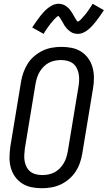

<svg xmlns="http://www.w3.org/2000/svg" viewBox="-20 -992 572 1020"><path d="M203 8Q174 8 147 2.5Q120 -3 97.5 -17.5Q75 -32 59.5 -54Q44 -76 37 -102.5Q30 -129 30.5 -157.5Q31 -186 35 -214L92 -559Q96 -584 105 -608.5Q114 -633 128 -655Q142 -677 163 -694.5Q184 -712 207 -723Q230 -734 255.5 -738.5Q281 -743 306 -743Q335 -743 362 -737.5Q389 -732 411.5 -717.5Q434 -703 449.5 -681Q465 -659 472 -632.5Q479 -606 479 -577.5Q479 -549 474 -521L417 -176Q413 -151 404.5 -126.5Q396 -102 381.5 -80Q367 -58 346.5 -40.5Q326 -23 302.5 -12Q279 -1 253.5 3.5Q228 8 203 8ZM204 -62Q220 -62 236.5 -65Q253 -68 268.5 -76Q284 -84 296.5 -96.5Q309 -109 318 -124Q327 -139 332 -155Q337 -171 340 -187L397 -532Q400 -549 400.5 -566.5Q401 -584 398 -600Q395 -616 387.5 -630.5Q380 -645 368 -654.5Q356 -664 339.5 -668.5Q323 -673 305 -673Q289 -673 272.5 -670Q256 -667 240.5 -659Q225 -651 212.5 -638.5Q200 -626 191 -611Q182 -596 177 -580Q172 -564 169 -548L112 -203Q110 -186 109 -168.5Q108 -151 111 -135Q114 -119 121.5 -104.5Q129 -90 141 -80.5Q153 -71 169.5 -66.5Q186 -62 204 -62ZM212 -812 151 -846Q163 -864 173.5 -879Q184 -894 193.5 -906Q203 -918 212 -928Q221 -938 234 -948.5Q247 -959 261.5 -965.5Q276 -972 292 -972Q297 -972 302 -971Q307 -970 311 -969Q315 -968 319.5 -966Q324 -964 328 -961.5Q332 -959 335.5 -956Q339 -953 342.5 -950Q346 -947 349 -943.5Q352 -940 354.5 -936Q357 -932 360 -928Q363 -924 365 -920.5Q367 -917 369 -913.5Q371 -910 374 -905Q377 -900 379.5 -895.5Q382 -891 384 -887.5Q386 -884 390 -880Q394 -876 394 -875H391Q391 -876 395.5 -878Q400 -880 403 -882.5Q406 -885 409.5 -888.5Q413 -892 414.5 -894Q416 -896 418 -898Q420 -900 422 -902.5Q424 -905 426.5 -907.5Q429 -910 431 -912.5Q433 -915 435.5 -918Q438 -921 440.5 -924.5Q443 -928 445.5 -931.5Q448 -935 450.5 -938.5Q453 -942 455.5 -946Q458 -950 461 -954Q464 -958 466.5 -962.5Q469 -967 472 -972L532 -938Q520 -920 510 -905.5Q500 -891 490 -878.5Q480 -866 471 -856Q462 -846 449.5 -835.5Q437 -825 422.5 -818.5Q408 -812 392 -812Q387 -812 382 -813Q377 -814 372.5 -815Q368 -816 364 -818Q360 -820 356 -822.5Q352 -825 348.5 -828Q345 -831 341.5 -834Q338 -837 335 -840.5Q332 -844 329 -848Q326 -852 323 -856Q320 -860 318.5 -863.5Q317 -867 315 -870.5Q313 -874 309.5 -879Q306 -884 304 -888.5Q302 -893 299.5 -896.5Q297 -900 293 -904Q289 -908 290 -909H293L288 -907Q284 -904 281 -901.5Q278 -899 274.5 -895.5Q271 -892 269 -890Q267 -888 265 -886Q263 -884 261.5 -881.5Q260 -879 257.5 -876.5Q255 -874 253 -871.5Q251 -869 248.5 -866Q246 -863 243.5 -859.5Q241 -856 238.5 -853Q236 -850 233.5 -846Q231 -842 228 -838Q225 -834 222.5 -830Q220 -826 217 -821.5Q214 -817 212 -812Z"/></svg>

Font: Iosevka Fixed
Style: Italic
Weight: 400
Italic angle: -9°
Monospace: yes
Designer: Belleve Invis
Foundry: Belleve Invis
Version: Version 33.2.4